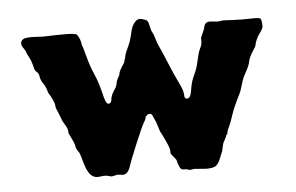

<svg xmlns="http://www.w3.org/2000/svg" viewBox="-41 -545 934 606"><g transform="rotate(-5 425.5 -242.0)"><path d="M482.4 -52.7Q481 -55.7 481 -63.5Q481.4 -70.8 470.7 -94.2Q460 -117.2 457.5 -121.1Q455.1 -125 454.1 -127.9Q453.1 -130.9 448.2 -146.5Q443.4 -162.1 440.4 -167Q437.5 -171.9 435.5 -178.2Q433.1 -184.6 427.7 -185.1Q421.9 -186 418 -182.1Q414.1 -178.2 413.1 -178.2Q413.1 -170.9 406.7 -161.1Q399.4 -149.4 377 -95.7Q354.5 -41.5 351.1 -30.3Q342.8 -1 325.7 -1L309.1 -2.9L290 1L272.9 -2.9Q267.1 -3.9 251 -1.5Q234.9 1 223.6 -10.7Q212.9 -22 205.1 -49.3Q197.3 -77.1 195.3 -81.1Q193.4 -85 189.9 -89.4Q184.1 -98.1 183.6 -106Q182.6 -113.8 166 -147Q166 -160.6 160.2 -169.4Q154.3 -178.7 151.4 -184.6Q148.4 -190.4 142.6 -206.5Q135.7 -223.1 133.8 -228Q131.8 -232.9 131.8 -238.8Q131.8 -244.1 125 -258.3Q118.2 -272.5 115.2 -275.9Q112.8 -279.8 111.3 -285.6Q108.4 -298.3 100.6 -309.6Q92.3 -320.8 90.8 -332Q89.4 -342.8 84 -347.2Q78.1 -352.1 76.7 -356Q75.2 -359.9 72.3 -372.6Q69.3 -385.3 63 -396.5Q56.2 -408.2 55.2 -413.1Q54.2 -418 46.4 -428.7Q39.1 -439.5 43 -448.2Q46.9 -457 61.5 -458.5Q76.2 -460 93.3 -458.5Q110.8 -457 129.9 -458Q149.4 -459 181.6 -459Q213.9 -459 218.8 -454.6Q223.6 -450.2 228 -439Q231.9 -427.7 231.9 -420.9Q234.4 -417 243.2 -383.8Q252 -350.6 262.7 -326.7Q273.4 -302.7 281.2 -272.5Q288.1 -242.2 292.5 -234.4Q296.9 -226.6 302.7 -229Q308.6 -231 309.6 -238.8Q310.1 -247.1 313.5 -254.9Q316.9 -262.7 321.8 -270Q329.6 -281.2 330.6 -289.1Q331.5 -296.9 335.4 -304.2Q339.8 -312 340.8 -314Q341.8 -315.9 342.3 -320.3Q343.3 -328.1 359.9 -353Q360.8 -356.9 362.3 -361.3Q364.3 -366.2 365.2 -371.1Q366.2 -376 367.7 -380.9Q369.1 -385.7 377.4 -403.3Q385.7 -420.9 390.6 -444.3Q395.5 -467.8 405.8 -478.5Q415.5 -489.3 427.2 -485.8Q439.5 -482.9 443.8 -479Q448.2 -475.1 450.7 -460.9Q453.1 -447.3 457 -441.4Q460.9 -435.5 464.8 -421.4Q468.8 -406.2 474.6 -394.5Q480.5 -382.8 497.6 -341.3Q514.6 -299.8 527.3 -274.4Q540 -249 540 -235.8Q540 -223.1 546.9 -223.1Q554.7 -222.2 558.6 -231Q562.5 -239.7 564.9 -257.8Q567.9 -275.9 577.1 -295.4Q586.4 -314.9 591.3 -337.9Q596.7 -361.3 598.6 -366.7Q600.6 -372.1 603.5 -378.4Q608.9 -388.2 608.9 -399.9V-410.2Q610.8 -415 615.7 -425.8Q620.6 -436.5 621.6 -440.9Q624.5 -460.4 642.6 -459Q660.6 -457 668 -457L683.1 -459Q689.9 -459 716.3 -457.5Q743.2 -456.1 768.6 -457Q793.9 -458 799.8 -455.1Q805.7 -452.1 805.2 -428.2Q804.2 -421.4 793 -406.2Q781.7 -391.1 776.9 -368.2Q773.9 -363.3 767.1 -352.5Q756.3 -335.4 753.9 -323.7Q752 -311.5 741.2 -292Q730.5 -272.5 728.5 -265.6Q726.1 -258.8 723.1 -248Q719.7 -236.8 717.8 -231.4Q715.8 -226.1 712.4 -219.7Q709 -213.9 706.5 -208Q704.1 -202.1 700.7 -195.3Q691.4 -177.2 685.1 -156.7Q678.7 -136.2 671.9 -122.1Q665 -108.4 665 -99.1H662.1Q661.1 -92.8 655.3 -83Q649.4 -73.2 648.9 -69.3Q647.9 -65.4 646 -56.2Q644 -45.9 641.6 -42Q639.6 -38.1 634.8 -25.4Q629.9 -12.7 622.1 -4.9Q614.3 2.9 590.3 2.9L551.8 0L538.1 2Q536.1 2 532.2 0.5Q525.4 -2 520 -1.5Q510.3 0 505.9 -9.3Q501.5 -18.6 498 -33.2Q494.1 -39.1 489.3 -44.4Q484.4 -49.8 482.4 -52.7Z"/></g></svg>

Font: AntiqueNobleBold
Style: Bold
Weight: 700
Version: Version 001.000